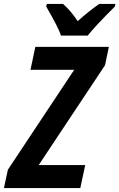

<svg xmlns="http://www.w3.org/2000/svg" viewBox="-98 -951 604 971"><path d="M485.8 -931.2 482.9 -918Q381.8 -817.4 345.7 -771H210.4Q199.2 -808.1 135.7 -918L138.7 -931.2H220.7Q260.3 -896.5 294.9 -844.2Q351.1 -894.5 403.8 -931.2ZM433.1 -621.1 97.7 -116.2H333L308.1 0H-78.1L-58.1 -92.8L277.3 -598.1H56.2L80.6 -713.9H452.6Z"/></svg>

Font: Open Sans Hebrew Condensed
Style: Bold Italic
Weight: 700
Width: 3
Italic angle: -12°
Foundry: Ascender Corporation, Yanek Iontef
Version: Version 2.001;PS 002.001;hotconv 1.0.70;makeotf.lib2.5.58329